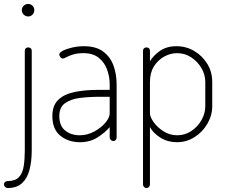

<svg xmlns="http://www.w3.org/2000/svg" viewBox="-56 -711 1140 968"><path d="M-18 237Q-25 237 -30.5 231.5Q-36 226 -36 219Q-36 211 -30.5 206.5Q-25 202 -18 202Q21 202 39.5 182Q58 162 63.5 127Q69 92 69 48V-455Q69 -463 74 -467.5Q79 -472 86 -472Q94 -472 99 -467.5Q104 -463 104 -455V48Q104 103 92.5 146Q81 189 54.5 213Q28 237 -18 237ZM86 -628Q73 -628 63.5 -637.5Q54 -647 54 -660Q54 -673 63.5 -682Q73 -691 86 -691Q99 -691 108 -682Q117 -673 117 -660Q117 -647 108 -637.5Q99 -628 86 -628Z M347 6Q289 6 248.5 -26.5Q208 -59 208 -126Q208 -179 237.5 -207.5Q267 -236 319.5 -247Q372 -258 441 -258H497V-286Q497 -324 484 -360Q471 -396 442 -419.5Q413 -443 365 -443Q334 -443 313 -436.5Q292 -430 279.5 -423Q267 -416 261 -416Q253 -416 248 -423.5Q243 -431 243 -436Q243 -446 261.5 -455.5Q280 -465 308.5 -471.5Q337 -478 367 -478Q429 -478 465 -450.5Q501 -423 516.5 -379.5Q532 -336 532 -286V-18Q532 -11 527.5 -5.5Q523 0 515 0Q508 0 502.5 -5.5Q497 -11 497 -18V-70Q472 -41 434.5 -17.5Q397 6 347 6ZM346 -29Q384 -29 418.5 -47.5Q453 -66 475 -92Q497 -118 497 -139V-223H442Q391 -223 345.5 -217Q300 -211 271.5 -190.5Q243 -170 243 -126Q243 -76 273 -52.5Q303 -29 346 -29Z M682 237Q675 237 670 231.5Q665 226 665 219V-455Q665 -463 670 -467.5Q675 -472 682 -472Q690 -472 695 -467.5Q700 -463 700 -455V-402Q717 -431 750.5 -454.5Q784 -478 834 -478Q883 -478 924 -453.5Q965 -429 989.5 -388.5Q1014 -348 1014 -298V-176Q1014 -129 989.5 -87Q965 -45 924.5 -19.5Q884 6 836 6Q790 6 753.5 -16.5Q717 -39 700 -70V219Q700 226 695 231.5Q690 237 682 237ZM838 -29Q876 -29 908 -50Q940 -71 959.5 -105Q979 -139 979 -176V-298Q979 -335 959.5 -368Q940 -401 908 -422Q876 -443 837 -443Q803 -443 771.5 -425.5Q740 -408 720 -376Q700 -344 700 -298V-139Q700 -122 718 -96Q736 -70 767.5 -49.5Q799 -29 838 -29Z"/></svg>

Font: Dosis ExtraLight
Style: Regular
Weight: 250
Designer: EdgarTolentino, PabloImpallari, IginoMarini
Foundry: EdgarTolentino, PabloImpallari, IginoMarini
Version: Version 3.001; ttfautohint (v1.8.2)